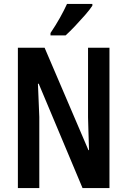

<svg xmlns="http://www.w3.org/2000/svg" viewBox="-20 -957 647 977"><path d="M537 0H400L177 -531H173Q176 -473 177 -434.5Q178 -396 180 -362V0H71V-714H207L430 -193H433Q431 -253 430 -289Q429 -325 428 -360V-714H537ZM450 -928Q437 -908 413 -880.5Q389 -853 362.5 -825Q336 -797 314 -777H237V-789Q264 -829 285 -866.5Q306 -904 321 -937H450Z"/></svg>

Font: Noto Sans Gurmukhi ExtraCondensed SemiBold
Style: Regular
Weight: 600
Width: 2
Designer: Jelle Bosma - Monotype Design Team
Foundry: Monotype Imaging Inc.
Version: Version 2.004; ttfautohint (v1.8.4.7-5d5b)